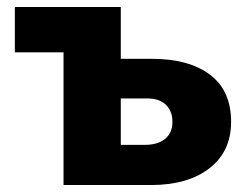

<svg xmlns="http://www.w3.org/2000/svg" viewBox="-20 -530 715 550"><path d="M162 0V-380H22.5V-510H326V-361.5H415.5Q521 -361.5 581.5 -316Q642 -270.5 642 -181Q642 -96 580 -48Q518 0 413 0ZM326 -115H394Q432 -115 453 -132.2Q474 -149.5 474 -181Q474 -211.5 455.2 -229.8Q436.5 -248 402 -248H326Z"/></svg>

Font: Geologica
Style: Bold
Weight: 700
Designer: Sindre Bremnes, Frode Helland
Foundry: Monokrom Skriftforlag AS
Version: Version 1.010; ttfautohint (v1.8.4.7-5d5b);gftools[0.9.28]